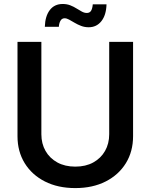

<svg xmlns="http://www.w3.org/2000/svg" viewBox="-20 -939 761 970"><path d="M531.7 -727.5H652.3V-251Q652.3 -173.8 616 -114.7Q579.6 -55.7 513.9 -22.2Q448.2 11.2 360.4 11.2Q272.5 11.2 206.8 -22.2Q141.1 -55.7 104.7 -114.7Q68.4 -173.8 68.4 -251V-727.5H189V-260.7Q189 -213.4 210 -176.5Q231 -139.6 269.5 -118.4Q308.1 -97.2 360.4 -97.2Q413.1 -97.2 451.4 -118.4Q489.7 -139.6 510.7 -176.5Q531.7 -213.4 531.7 -260.7ZM428.2 -801.3Q407.7 -801.3 389.9 -808.1Q372.1 -814.9 356.9 -824Q341.8 -833 329.3 -839.8Q316.9 -846.7 306.6 -846.7Q292.5 -846.7 285.4 -834Q278.3 -821.3 277.3 -803.7H206.5Q208 -856.9 231.4 -887.9Q254.9 -918.9 296.9 -918.9Q317.9 -918.9 335.2 -912.1Q352.5 -905.3 366.7 -896.2Q380.9 -887.2 393.6 -880.4Q406.2 -873.5 418.5 -873.5Q433.1 -873.5 439.9 -884.3Q446.8 -895 448.7 -917H518.1Q516.6 -862.8 492.2 -832Q467.8 -801.3 428.2 -801.3Z"/></svg>

Font: Inter Cardless Tabular Medium
Style: Regular
Weight: 500
Designer: Rasmus Andersson
Foundry: rsms
Version: Version 4.000;git-4fc901f